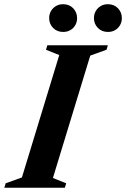

<svg xmlns="http://www.w3.org/2000/svg" viewBox="-49 -883 593 903"><path d="M229.7 -624 167.3 -649.1 173.6 -670H458.3L452 -649.1L375.5 -621.5L199.9 -46L262.3 -20.9L256 0H-28.7L-22.3 -20.9L54.1 -48.5ZM247.9 -732.8Q218.8 -732.8 200.5 -751.9Q182.2 -770.9 182.2 -797.7Q182.2 -815.9 190.6 -830.7Q199.1 -845.6 213.9 -854.4Q228.6 -863.2 247.8 -863.2Q277.1 -863.2 295.3 -844.1Q313.6 -825 313.6 -797.7Q313.6 -779.7 305.3 -765.1Q297 -750.4 282.3 -741.6Q267.6 -732.8 247.9 -732.8ZM458.4 -732.8Q429.4 -732.8 411.1 -751.9Q392.8 -770.9 392.8 -797.7Q392.8 -815.9 401.2 -830.7Q409.7 -845.6 424.4 -854.4Q439.2 -863.2 458.3 -863.2Q487.7 -863.2 505.9 -844.1Q524.1 -825 524.1 -797.7Q524.1 -779.7 515.8 -765.1Q507.5 -750.4 492.9 -741.6Q478.2 -732.8 458.4 -732.8Z"/></svg>

Font: Newsreader Text
Style: Italic
Weight: 400
Italic angle: -17°
Designer: Hugues Gentile
Foundry: Production Type
Version: Version 1.001